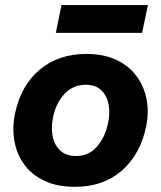

<svg xmlns="http://www.w3.org/2000/svg" viewBox="-20 -726 638 760"><path d="M276.5 13.5Q205 13.5 154.8 -10.8Q104.5 -35 75 -76.2Q45.5 -117.5 36.8 -169.2Q28 -221 39.5 -276.5Q63 -388.5 137.5 -450.5Q212 -512.5 321.5 -512.5Q391 -512.5 441 -488.8Q491 -465 521 -424Q551 -383 560.5 -331.2Q570 -279.5 558 -223Q535 -114.5 462 -50.5Q389 13.5 276.5 13.5ZM281 -108.5Q332 -108.5 364.2 -146.2Q396.5 -184 407.5 -237.5Q416.5 -278 409.8 -313Q403 -348 380.5 -369.2Q358 -390.5 320 -390.5Q269 -390.5 235.2 -354.2Q201.5 -318 190 -262Q181.5 -221.5 188.5 -186.5Q195.5 -151.5 218.5 -130Q241.5 -108.5 281 -108.5ZM201 -596 223.5 -706H565.5L542.5 -596Z"/></svg>

Font: Commissioner
Style: Bold Italic
Weight: 700
Italic angle: -12°
Designer: Kostas Bartsokas
Foundry: Kostas Bartsokas
Version: Version 1.000; ttfautohint (v1.8.3)